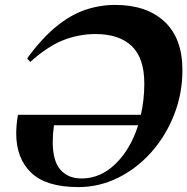

<svg xmlns="http://www.w3.org/2000/svg" viewBox="-20 -748 762 781"><path d="M53 -281H553Q567 -342 567 -408Q567 -512 515.8 -560.8Q464.5 -609.5 368.5 -609.5Q302 -609.5 238.8 -585.2Q175.5 -561 103 -496L90.5 -510.5Q150 -592 208.5 -639.8Q267 -687.5 326.5 -707.8Q386 -728 449 -728Q576 -728 649 -660.2Q722 -592.5 722 -462.5Q722 -367 688.2 -281.2Q654.5 -195.5 595.8 -129.2Q537 -63 460.5 -25Q384 13 298.5 13Q168 13 107 -45.2Q46 -103.5 46 -205Q46 -240.5 53 -281ZM194.5 -171Q194.5 -93 225.8 -57.5Q257 -22 312 -22Q388.5 -22 449.8 -81.5Q511 -141 542 -238.5H199.5Q194.5 -202.5 194.5 -171Z"/></svg>

Font: Newsreader Display
Style: Bold Italic
Weight: 700
Italic angle: -17°
Designer: Hugues Gentile
Foundry: Production Type
Version: Version 1.001